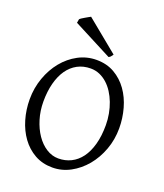

<svg xmlns="http://www.w3.org/2000/svg" viewBox="-154 -946 909 1064"><g transform="rotate(20 300.0 -414.5)"><path d="M480 -307.1Q480 -340.8 473.9 -373.8Q467.8 -406.7 456.5 -436.3Q445.3 -465.8 429 -491.2Q412.6 -516.6 392.1 -534.9Q371.6 -553.2 347.2 -563.7Q322.8 -574.2 294.9 -574.2Q251.5 -574.2 217 -555.7Q182.6 -537.1 158.9 -503.2Q135.3 -469.2 122.6 -420.9Q109.9 -372.6 109.9 -313Q109.9 -258.3 124.8 -209.5Q139.6 -160.6 164.8 -123.8Q189.9 -86.9 223.6 -65.4Q257.3 -43.9 294.9 -43.9Q335.4 -43.9 369.4 -60.8Q403.3 -77.6 428 -110.8Q452.6 -144 466.3 -193.4Q480 -242.7 480 -307.1ZM555.7 -315.9Q555.7 -249.5 533.7 -189.7Q511.7 -129.9 473.9 -84.5Q436 -39.1 386.2 -12.2Q336.4 14.6 280.8 14.6Q222.2 14.6 176.3 -11.2Q130.4 -37.1 98.9 -80.6Q67.4 -124 50.8 -180.7Q34.2 -237.3 34.2 -298.8Q34.2 -365.2 55.7 -425.3Q77.1 -485.4 114.3 -530.8Q151.4 -576.2 201.4 -603Q251.5 -629.9 309.1 -629.9Q369.6 -629.9 415.5 -603.3Q461.4 -576.7 492.7 -532.7Q523.9 -488.8 539.8 -432.1Q555.7 -375.5 555.7 -315.9ZM386.7 -689.5Q379.9 -680.2 376.2 -675.5Q372.6 -670.9 364.7 -667.5L135.7 -786.1L139.6 -808.1Q143.1 -812 150.6 -816.9Q158.2 -821.8 167 -826.9Q175.8 -832 184.1 -836.7Q192.4 -841.3 197.8 -844.2L386.7 -689.5Z"/></g></svg>

Font: Gentium
Style: Regular
Weight: 400
Designer: J. Victor Gaultney
Version: Version 1.03; 2011; OFL 1.1 release